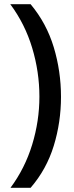

<svg xmlns="http://www.w3.org/2000/svg" viewBox="-20 -738 351 916"><path d="M271 -276Q271 -155 236.5 -42.5Q202 70 126 158H30Q99 65 133.5 -48Q168 -161 168 -277Q168 -395 133.5 -509.5Q99 -624 29 -718H126Q202 -627 236.5 -512.5Q271 -398 271 -276Z"/></svg>

Font: Noto Sans Lao Medium
Style: Regular
Weight: 500
Designer: Monotype Design Team
Foundry: Monotype Imaging Inc.
Version: Version 2.003; ttfautohint (v1.8.4.7-5d5b)